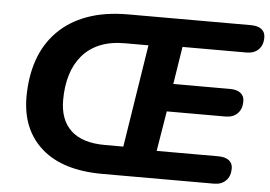

<svg xmlns="http://www.w3.org/2000/svg" viewBox="-50 -772 1183 840"><g transform="rotate(5 541.0 -352.5)"><path d="M428 0Q255 0 162 -81Q69 -162 68 -305Q68 -395 93 -468Q118 -541 170 -594.5Q222 -648 299.5 -676.5Q377 -705 480 -705H1018Q1049 -705 1065.5 -692.5Q1082 -680 1082 -656Q1082 -622 1062.5 -603Q1043 -584 1010 -584H729L703 -419H952Q983 -419 999 -406Q1015 -393 1015 -370Q1015 -336 995.5 -316.5Q976 -297 943 -297H685L656 -121H926Q957 -121 973.5 -108.5Q990 -96 990 -73Q990 -39 970.5 -19.5Q951 0 919 0ZM428 -127H509L580 -578H478Q413 -578 366.5 -558.5Q320 -539 289.5 -503Q259 -467 244 -417.5Q229 -368 229 -307Q229 -220 279 -173.5Q329 -127 428 -127Z"/></g></svg>

Font: Nunito ExtraLight ExtraBold
Style: Italic
Weight: 800
Italic angle: -9°
Version: Version 3.602